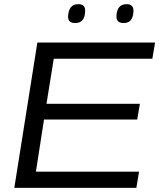

<svg xmlns="http://www.w3.org/2000/svg" viewBox="-20 -905 767 925"><path d="M49 0 160 -700H727L714 -622H239L204 -405H654L641 -329H192L153 -78H650L637 0ZM576 -794Q540 -794 541 -827Q543 -885 590 -885Q624 -885 623 -851Q621 -794 576 -794ZM342 -794Q307 -794 308 -826Q309 -854 321 -869.5Q333 -885 357 -885Q392 -885 390 -851Q389 -794 342 -794Z"/></svg>

Font: Georama Extended
Style: Italic
Weight: 400
Width: 7
Italic angle: -9°
Designer: Jean-Baptiste Levee
Foundry: Production Type
Version: Version 1.000